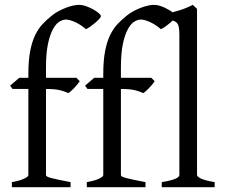

<svg xmlns="http://www.w3.org/2000/svg" viewBox="-20 -777 933 797"><path d="M651.4 0V-21Q672.4 -24.4 686.5 -28.1Q700.7 -31.7 709 -35.4Q717.3 -39.1 720.9 -43Q724.6 -46.9 724.6 -50.8V-632.8Q724.6 -654.8 721.7 -667Q718.8 -679.2 710.9 -685.1Q705.1 -689.5 696.8 -691.9Q691.9 -687 686 -682.1Q676.3 -673.8 665.8 -666.5Q655.3 -659.2 647.9 -655.8Q636.2 -666 624.3 -673.6Q612.3 -681.2 601.3 -686Q590.3 -690.9 580.8 -693.4Q571.3 -695.8 564.9 -695.8Q552.2 -695.8 537.8 -687.3Q523.4 -678.7 511 -656.2Q498.5 -633.8 490.2 -595.2Q481.9 -556.6 481.9 -496.1V-454.1H607.9L622.1 -439.9Q617.7 -433.1 611.1 -425.3Q604.5 -417.5 597.9 -410.6Q591.3 -403.8 585 -398.2Q578.6 -392.6 574.2 -390.6Q563 -396.5 542 -402.1Q521 -407.7 481.9 -407.7V-49.8Q481.9 -46.9 487.1 -43.9Q492.2 -41 504.4 -37.8Q516.6 -34.7 535.9 -30.5Q555.2 -26.4 584 -21V0H340.3V-21Q374 -26.9 391.4 -35.4Q408.7 -43.9 408.7 -49.8V-407.7H343.3L333 -421.4L371.1 -454.1H408.7V-469.2Q408.7 -526.9 416.5 -566.2Q424.3 -605.5 437.7 -632.6Q451.2 -659.7 468.8 -678Q486.3 -696.3 505.9 -711.9Q519 -722.7 534.7 -731Q550.3 -739.3 565.7 -745.1Q581.1 -751 595 -753.9Q608.9 -756.8 618.2 -756.8Q633.3 -756.8 649.4 -751Q665.5 -745.1 678.7 -737.3Q688.5 -731.9 696.3 -726.1Q709 -729.5 720.7 -732.9Q750 -741.2 780.3 -756.8L797.9 -740.2V-50.8Q797.9 -43.5 814.5 -35.6Q831.1 -27.8 871.1 -21V0ZM398.9 -710Q398.9 -706.1 391.8 -698.2Q384.8 -690.4 375 -682.1Q365.2 -673.8 354.7 -666.5Q344.2 -659.2 336.9 -655.8Q325.2 -666 313.2 -673.6Q301.3 -681.2 290.3 -686Q279.3 -690.9 269.8 -693.4Q260.3 -695.8 253.9 -695.8Q241.2 -695.8 226.8 -687.3Q212.4 -678.7 200 -656.2Q187.5 -633.8 179.2 -595.2Q170.9 -556.6 170.9 -496.1V-454.1H296.9L311 -439.9Q306.6 -433.1 300 -425.3Q293.5 -417.5 286.9 -410.6Q280.3 -403.8 273.9 -398.2Q267.6 -392.6 263.2 -390.6Q252 -396.5 231 -402.1Q210 -407.7 170.9 -407.7V-49.8Q170.9 -46.9 176 -43.9Q181.2 -41 193.4 -37.8Q205.6 -34.7 224.9 -30.5Q244.1 -26.4 272.9 -21V0H29.3V-21Q63 -26.9 80.3 -35.4Q97.7 -43.9 97.7 -49.8V-407.7H32.2L22 -421.4L60.1 -454.1H97.7V-469.2Q97.7 -526.9 105.5 -566.2Q113.3 -605.5 126.7 -632.6Q140.1 -659.7 157.7 -678Q175.3 -696.3 194.8 -711.9Q208 -722.7 223.6 -731Q239.3 -739.3 254.6 -745.1Q270 -751 283.9 -753.9Q297.9 -756.8 307.1 -756.8Q322.3 -756.8 338.4 -751Q354.5 -745.1 367.9 -737.5Q381.3 -730 390.1 -722.2Q398.9 -714.4 398.9 -710Z"/></svg>

Font: Gentium Plus Phon
Style: Regular
Weight: 400
Designer: J. Victor Gaultney, Annie Olsen, Iska Routamaa, Becca Hirsbrunner
Foundry: SIL International
Version: Version 5.000